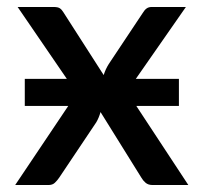

<svg xmlns="http://www.w3.org/2000/svg" viewBox="-20 -530 584 550"><path d="M519.5 0H417Q404.5 0 397 -6.5Q389.5 -13 385 -21L268 -209Q263.5 -193 256 -180L149.5 -21Q144 -13 137.2 -6.5Q130.5 0 119 0H23.5L175.5 -226.5H51V-304H171.5L30.5 -510H133.5Q146 -510 151.5 -506.2Q157 -502.5 161.5 -495L277 -315Q279.5 -323 283 -330.8Q286.5 -338.5 291.5 -346.5L389 -493Q394 -501.5 400 -505.8Q406 -510 414.5 -510H512.5L369 -304H492.5V-226.5H370.5Z"/></svg>

Font: Lato SemiBold
Style: Regular
Weight: 600
Designer: Lukasz Dziedzic with Adam Twardoch and Botio Nikoltchev
Foundry: tyPoland Lukasz Dziedzic
Version: Version 2.015; 2015-08-06; http://www.latofonts.com/